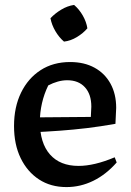

<svg xmlns="http://www.w3.org/2000/svg" viewBox="-20 -750 531 780"><path d="M250 10Q186 10 138.5 -21Q91 -52 64 -107.5Q37 -163 37 -238Q37 -315 65.5 -373.5Q94 -432 145 -465Q196 -498 265 -498Q322 -498 364 -475Q406 -452 429 -410Q452 -368 452 -312L449 -247Q387 -236 332.5 -229.5Q278 -223 223 -219Q168 -215 104 -212L105 -273L349 -275L351 -317Q351 -367 325 -395.5Q299 -424 253 -424Q234 -424 214.5 -418.5Q195 -413 176 -403Q159 -368 150.5 -330.5Q142 -293 142 -256Q142 -169 183 -122.5Q224 -76 299 -76Q363 -76 446 -111L454 -90Q411 -41 359 -15.5Q307 10 250 10ZM281 -730Q302 -712 316.5 -686.5Q331 -661 335 -635Q318 -615 292.5 -599.5Q267 -584 240 -581Q220 -598 205 -623.5Q190 -649 185 -676Q204 -696 229 -711Q254 -726 281 -730Z"/></svg>

Font: Piazzolla 24pt SemiBold
Style: Regular
Weight: 600
Designer: Juan Pablo del Peral
Foundry: Huerta Tipografica
Version: Version 2.005